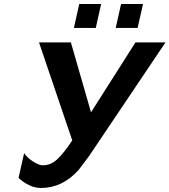

<svg xmlns="http://www.w3.org/2000/svg" viewBox="-20 -935 851 964"><path d="M670.9 -794.9H561L587.9 -915H698.2ZM460.9 -794.9H351.1L377.9 -915H487.8ZM811 -722.2 426.8 -150.9 375 -82Q293.5 8.8 186 8.8Q154.3 8.8 124 -6.3Q93.8 -21.5 73.2 -42L101.1 -166Q115.7 -143.6 145.8 -124.3Q175.8 -105 194.8 -105Q234.9 -105 267.6 -135.5Q300.3 -166 342.8 -230L175.8 -722.2H335.9L437 -371.1L660.2 -722.2Z"/></svg>

Font: Perun
Style: Bold Italic
Weight: 700
Italic angle: -12°
Foundry: Copyright (c) Stefan Peev, Context Ltd, 2016
Version: Version 001.000